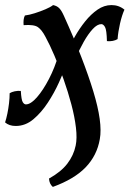

<svg xmlns="http://www.w3.org/2000/svg" viewBox="-42 -487 510 756"><path d="M166 249Q152 237 151 216Q198 190 223 157.5Q248 125 256 86Q262 58 257 15.5Q252 -27 239 -76Q226 -125 208.5 -174.5Q191 -224 172.5 -267.5Q154 -311 137 -342Q123 -369 107.5 -380Q92 -391 51 -388Q50 -399 51 -408.5Q52 -418 56 -426Q73 -428 95 -435Q117 -442 137 -450.5Q157 -459 167 -467Q182 -464 191 -455Q200 -446 209 -426Q249 -338 278 -263Q307 -188 325.5 -127Q344 -66 350.5 -19Q357 28 351 61Q340 125 295.5 171.5Q251 218 166 249ZM20 9Q-6 9 -22 -5Q-17 -20 -13 -39.5Q-9 -59 -6.5 -80Q-4 -101 -4 -120Q4 -125 16 -127.5Q28 -130 40 -129Q42 -94 47.5 -85Q53 -76 60 -76Q79 -76 103.5 -104Q128 -132 151 -176.5Q174 -221 188 -270L218 -229Q208 -202 190 -162Q172 -122 146.5 -83Q121 -44 89.5 -17.5Q58 9 20 9ZM231 -188 201 -229Q208 -249 221 -279.5Q234 -310 252.5 -342.5Q271 -375 293.5 -403Q316 -431 342 -449Q368 -467 397 -467Q426 -467 448 -449Q438 -427 430.5 -394Q423 -361 421 -333Q404 -323 379 -325Q378 -369 371.5 -380.5Q365 -392 357 -392Q341 -392 323 -372.5Q305 -353 287.5 -322Q270 -291 255 -255.5Q240 -220 231 -188Z"/></svg>

Font: Vollkorn
Style: Italic
Weight: 400
Italic angle: -11°
Designer: Friedrich Althausen
Foundry: Friedrich Althausen
Version: Version 5.001